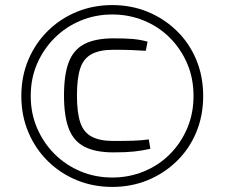

<svg xmlns="http://www.w3.org/2000/svg" viewBox="-20 -723 884 756"><path d="M422 -703Q497 -703 561.5 -676.5Q626 -650 675.5 -602Q725 -554 752.5 -488.5Q780 -423 780 -345Q780 -267 752.5 -201.5Q725 -136 675.5 -88Q626 -40 561.5 -13.5Q497 13 422 13Q347 13 282.5 -13.5Q218 -40 169 -88Q120 -136 92 -201.5Q64 -267 64 -345Q64 -423 92 -488.5Q120 -554 169 -602Q218 -650 282.5 -676.5Q347 -703 422 -703ZM427 -572Q474 -572 503 -569.5Q532 -567 561 -559L554 -523Q522 -525 495.5 -526Q469 -527 426 -527Q373 -527 341 -510Q309 -493 296 -454Q283 -415 283 -347Q283 -280 296 -241Q309 -202 341 -185Q373 -168 426 -168Q473 -168 504.5 -169Q536 -170 566 -174L572 -137Q541 -130 508.5 -126.5Q476 -123 427 -123Q356 -123 313 -145Q270 -167 251 -216Q232 -265 232 -347Q232 -430 251 -479Q270 -528 313 -550Q356 -572 427 -572ZM422 -666Q356 -666 298 -642Q240 -618 196 -574.5Q152 -531 126.5 -473Q101 -415 101 -345Q101 -276 126.5 -217.5Q152 -159 196 -115.5Q240 -72 298 -48Q356 -24 422 -24Q488 -24 546.5 -48Q605 -72 648.5 -115.5Q692 -159 717 -217.5Q742 -276 742 -345Q742 -415 717 -473Q692 -531 648.5 -574.5Q605 -618 546.5 -642Q488 -666 422 -666Z"/></svg>

Font: Exo 2 Light
Style: Regular
Weight: 300
Designer: Natanael Gama
Foundry: Natanael Gama
Version: Version 2.010